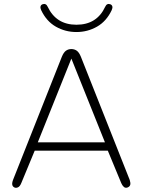

<svg xmlns="http://www.w3.org/2000/svg" viewBox="-20 -918 703 947"><path d="M44 -30 285 -638Q294 -660 305.5 -668Q317 -676 332 -676Q347 -676 358.5 -668Q370 -660 379 -638L620 -30Q622 -23 623 -16Q624 -9 621 -3Q618 3 611 6Q599 11 591 4Q583 -3 578 -15L508 -184L536 -175H126L155 -184L85 -15Q78 2 68.5 6Q59 10 52 7Q47 5 43.5 0.5Q40 -4 40 -11.5Q40 -19 44 -30ZM164 -210 141 -216H521L500 -210L332 -629ZM183 -868Q178 -879 180 -886.5Q182 -894 190 -897Q198 -900 204.5 -897Q211 -894 215 -885Q257 -796 357 -796Q458 -796 499 -885Q503 -894 509.5 -897Q516 -900 524 -897Q532 -894 534 -886.5Q536 -879 531 -868Q505 -813 458.5 -786.5Q412 -760 357 -760Q302 -760 255.5 -786.5Q209 -813 183 -868Z"/></svg>

Font: SN Pro Thin
Style: Regular
Weight: 200
Designer: Tobias Whetton
Foundry: Supernotes
Version: Version 1.003;Glyphs 3.3 (3324)